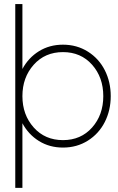

<svg xmlns="http://www.w3.org/2000/svg" viewBox="-20 -699 575 933"><path d="M286.1 -481.9Q353.5 -481.9 407 -448.2Q460.4 -414.6 489.3 -357.7Q518.1 -300.8 518.1 -231.9Q518.1 -163.1 489.3 -106.2Q460.4 -49.3 407 -15.6Q353.5 18.1 286.1 18.1Q220.7 18.1 169.4 -13.7Q118.2 -45.4 88.9 -100.1V213.9H54.2V-679.2H88.9V-363.8Q118.2 -418.5 169.4 -450.2Q220.7 -481.9 286.1 -481.9ZM286.1 -18.1Q373 -18.1 427.5 -79.3Q481.9 -140.6 481.9 -231.9Q481.9 -323.2 427.5 -384.5Q373 -445.8 286.1 -445.8Q198.7 -445.8 143.8 -384.3Q88.9 -322.8 88.9 -231.9Q88.9 -141.1 143.8 -79.6Q198.7 -18.1 286.1 -18.1Z"/></svg>

Font: RawengulkSans
Style: Regular
Weight: 500
Designer: gluk (gluksza@wp.pl)
Foundry: gluk (gluksza@wp.pl)
Version: Version 0.94